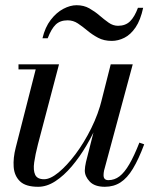

<svg xmlns="http://www.w3.org/2000/svg" viewBox="-20 -707 610 737"><path d="M126.5 10Q78.5 10 56.8 -11Q35 -32 32.5 -66.2Q30 -100.5 40.5 -141L117 -440.5H51V-460H206.5L125.5 -152.5Q115.5 -113.5 111.2 -83.5Q107 -53.5 115 -36.2Q123 -19 149.5 -19Q173 -19 205 -45.2Q237 -71.5 270 -115.5Q303 -159.5 330.2 -214.5Q357.5 -269.5 371.5 -327H386.5Q376.5 -285.5 357.2 -239.2Q338 -193 312 -148.8Q286 -104.5 255.5 -68.5Q225 -32.5 192.2 -11.2Q159.5 10 126.5 10ZM382.5 10Q343.5 10 324.5 -10Q305.5 -30 305.5 -52.5Q305.5 -58.5 306.8 -67.8Q308 -77 310 -85L405 -460H489.5L379.5 -52.5Q378.5 -48 378 -43.2Q377.5 -38.5 377.5 -34.5Q377.5 -15.5 396 -15.5Q419.5 -15.5 438.8 -30.2Q458 -45 476.5 -76.8Q495 -108.5 515 -159.5L533.5 -153Q512 -95.5 490.2 -59.5Q468.5 -23.5 442.5 -6.8Q416.5 10 382.5 10ZM409 -550Q379 -550 356.5 -562Q334 -574 315.5 -589.5Q297 -605 279 -617Q261 -629 239.5 -629Q211 -629 194 -612.8Q177 -596.5 163 -560H143Q153 -602.5 174.8 -630.8Q196.5 -659 223 -673Q249.5 -687 274 -687Q301.5 -687 322.8 -675Q344 -663 362 -647.5Q380 -632 397 -620Q414 -608 433 -608Q461.5 -608 479 -625Q496.5 -642 509.5 -677H529.5Q519.5 -630 500.5 -602Q481.5 -574 457.5 -562Q433.5 -550 409 -550Z"/></svg>

Font: Bodoni Moda
Style: Italic
Weight: 400
Italic angle: -13°
Designer: Owen Earl
Foundry: indestructible type
Version: Version 2.005